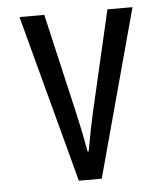

<svg xmlns="http://www.w3.org/2000/svg" viewBox="-47 -607 594 685"><g transform="rotate(-5 250.0 -265.0)"><path d="M47.9 -564.9H136.7L220.7 -201.2Q236.8 -131.8 248 -65.9H252Q267.1 -149.9 278.8 -201.2L362.8 -564.9H452.6L290 35.2H208Z"/></g></svg>

Font: BIZ UDGothic
Style: Regular
Weight: 400
Monospace: yes
Designer: TypeBank Co., Ltd.
Foundry: Morisawa Inc.
Version: Version 1.05